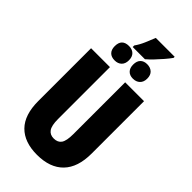

<svg xmlns="http://www.w3.org/2000/svg" viewBox="-318 -1133 1223 1223"><g transform="rotate(45 294.0 -521.0)"><path d="M238 -921Q258 -949 273 -984Q288 -1019 301 -1052H471V-1042Q456 -1021 434.5 -996Q413 -971 390.5 -947.5Q368 -924 348 -907H238ZM217 -765Q186 -765 169.5 -782Q153 -799 153 -830Q153 -895 217 -895Q246 -895 263.5 -878.5Q281 -862 281 -830Q281 -799 263.5 -782Q246 -765 217 -765ZM381 -765Q352 -765 335.5 -782Q319 -799 319 -830Q319 -862 335.5 -878.5Q352 -895 381 -895Q410 -895 428 -878.5Q446 -862 446 -830Q446 -799 428 -782Q410 -765 381 -765ZM533 -242Q533 -118 471 -54Q409 10 292 10Q178 10 117 -52Q56 -114 56 -238V-714H226V-246Q226 -188 243 -163.5Q260 -139 294 -139Q330 -139 346.5 -163Q363 -187 363 -247V-714H533Z"/></g></svg>

Font: Noto Sans ExtraCondensed Black
Style: Regular
Weight: 900
Width: 2
Designer: Monotype Design Team
Foundry: Monotype Imaging Inc.
Version: Version 2.013; ttfautohint (v1.8.4.7-5d5b)